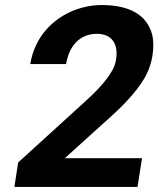

<svg xmlns="http://www.w3.org/2000/svg" viewBox="-20 -741 628 761"><path d="M100 -487H242C253 -557 295 -607 364 -607C424 -607 450 -566 440 -505C436 -478 424 -458 409 -437C385 -403 355 -373 321 -342L52 -97L37 0H525L543 -114H237L383 -246C433 -290 481 -334 520 -384C550 -422 575 -463 584 -519C589 -550 589 -579 583 -604C563 -681 494 -721 384 -721C346 -721 310 -714 278 -702C192 -669 118 -598 100 -487Z"/></svg>

Font: Asimov Pro
Style: BdObl
Weight: 700
Designer: Google
Version: Version 2.000980; 2014